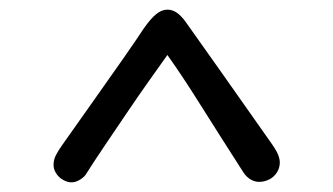

<svg xmlns="http://www.w3.org/2000/svg" viewBox="-20 -726 690 398"><path d="M560 -389Q560 -378 554 -368.5Q548 -359 538 -354Q528 -349 517 -349Q508 -349 499.5 -354Q491 -359 485 -368Q433 -449 395 -509.5Q357 -570 327 -612Q312 -591 290 -560Q268 -529 244 -493.5Q220 -458 197 -424Q174 -390 157 -363Q152 -357 144 -352.5Q136 -348 128 -348Q120 -348 111 -353Q102 -358 96.5 -366.5Q91 -375 91 -384Q91 -395 96 -404.5Q101 -414 108 -424Q141 -471 175.5 -519.5Q210 -568 237.5 -607.5Q265 -647 278 -667Q292 -687 303.5 -696.5Q315 -706 327 -706Q338 -706 347.5 -699Q357 -692 366 -679Q395 -638 439 -576Q483 -514 539 -434Q552 -416 556 -406.5Q560 -397 560 -389Z"/></svg>

Font: Playpen Sans
Style: Regular
Weight: 400
Designer: Laura Meseguer, Veronika Burian, José Scaglione, Kostas Bartsokas, Vera Evstafieva, Tom Grace, Yorlmar Campos
Foundry: TypeTogether
Version: Version 2.000